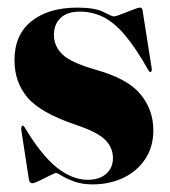

<svg xmlns="http://www.w3.org/2000/svg" viewBox="-20 -474 446 504"><path d="M210.5 -2Q241 -2 258.8 -17.8Q276.5 -33.5 276.5 -59Q276.5 -86.5 256 -107Q235.5 -127.5 180 -146Q86.5 -177.5 52.2 -218Q18 -258.5 18 -316Q18 -383 62.8 -418.5Q107.5 -454 183 -454Q229.5 -454 251.5 -442.5Q273.5 -431 278.5 -431Q284 -431 298.8 -436.8Q313.5 -442.5 328 -448.2Q342.5 -454 347 -454Q353 -454 354 -448L378 -296Q379.5 -287 376 -285.5Q373 -284 370.5 -288Q337 -347.5 308.2 -381.5Q279.5 -415.5 250.8 -429.5Q222 -443.5 189.5 -443.5Q156.5 -443.5 139 -426.8Q121.5 -410 121.5 -382.5Q121.5 -353 143.8 -331.2Q166 -309.5 233 -290.5Q316 -267 349.2 -226.2Q382.5 -185.5 382.5 -132Q382.5 -88.5 361.2 -56.5Q340 -24.5 303.8 -7.2Q267.5 10 223 10Q195.5 10 175 2.5Q154.5 -5 142.5 -12.5Q130.5 -20 127.5 -20Q124 -20 110.8 -13.2Q97.5 -6.5 83.8 0.2Q70 7 65 7Q57 7 55.5 -5L36 -132Q35 -142 39 -144.5Q40 -145.5 44 -141Q88.5 -66.5 129.2 -34.2Q170 -2 210.5 -2Z"/></svg>

Font: Fraunces 144pt
Style: Bold
Weight: 700
Version: Version 1.000;[b76b70a41]